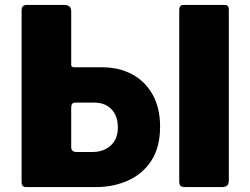

<svg xmlns="http://www.w3.org/2000/svg" viewBox="-20 -762 1020 782"><path d="M632 -246Q632 -163 597 -108.5Q562 -54 502 -27Q442 0 371 0H86Q68 0 68 -21V-719Q68 -731 73 -736.5Q78 -742 92 -742H241Q270 -742 270 -716V-498Q270 -488 282 -488H394Q465 -488 518 -459.5Q571 -431 601.5 -377Q632 -323 632 -246ZM460 -243Q460 -289 434.5 -316.5Q409 -344 364 -344H286Q270 -344 270 -324V-163Q270 -143 291 -143H358Q387 -143 410.5 -155Q434 -167 447 -189Q460 -211 460 -243ZM728 -742H895Q912 -742 912 -723V-27Q912 -12 905 -6Q898 0 882 0H735Q720 0 715 -5.5Q710 -11 710 -23V-721Q710 -742 728 -742Z"/></svg>

Font: Libre Franklin ExtraBold
Style: Regular
Weight: 800
Designer: Pablo Impallari, Rodrigo Fuenzalida, Nhung Nguyen
Foundry: Impallari Type
Version: Version 3.000